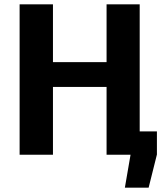

<svg xmlns="http://www.w3.org/2000/svg" viewBox="-20 -710 749 881"><path d="M470 -107H700V-1L662 151H553L579 0H470ZM223 -690V0H70V-690ZM480 -425V-311H215V-425ZM621 -690V0H469V-690Z"/></svg>

Font: Exo 2
Style: Bold
Weight: 700
Designer: Natanael Gama
Foundry: Natanael Gama
Version: Version 2.010